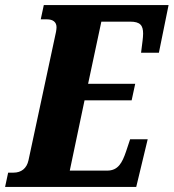

<svg xmlns="http://www.w3.org/2000/svg" viewBox="-60 -734 682 754"><path d="M-40 0H475L520 -187H451L435 -139C420 -95 404 -64 361 -64H214L272 -340H457L471 -405H286L338 -649H451C491 -649 502 -634 502 -602C502 -594 501 -583 500 -575L494 -527H564L602 -714H112L100 -658H125C147 -658 162 -648 162 -627C162 -622 161 -615 160 -609L52 -105C45 -72 23 -56 -7 -56H-28Z"/></svg>

Font: Noto Serif ExtraCondensed Black
Style: Italic
Weight: 900
Width: 2
Italic angle: -12°
Designer: Monotype Design Team
Foundry: Monotype Imaging Inc.
Version: Version 2.014